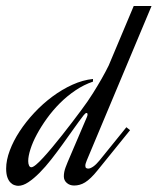

<svg xmlns="http://www.w3.org/2000/svg" viewBox="-120 -615 522 637"><path d="M168 -83Q166 -78.6 164.6 -73.7Q163.1 -68.8 163.1 -65.4Q163.1 -59.6 165.8 -57.6Q168.5 -55.7 172.9 -55.7Q179.7 -55.7 189.5 -62.5Q199.2 -69.3 210 -82.5L299.3 -192.9L311.5 -183.1L203.6 -49.8Q191.9 -35.2 181.6 -25.4Q171.4 -15.6 162.4 -10Q153.3 -4.4 144.3 -2Q135.3 0.5 126 0.5Q111.3 0.5 101.6 -8.1Q91.8 -16.6 91.8 -29.8Q91.8 -44.4 97.7 -60.1Q103.5 -75.7 113.8 -99.1Q118.7 -110.8 126.5 -128.9Q134.3 -147 142.3 -165.8Q150.4 -184.6 157.5 -201.4Q164.6 -218.3 168.5 -227.1Q170.4 -231.4 170.4 -235.4Q170.4 -240.2 167 -240.2Q163.6 -240.2 157.7 -232.9Q142.6 -213.4 125 -188.5Q107.4 -163.6 88.6 -137.5Q69.8 -111.3 50.3 -86.4Q30.8 -61.5 11.5 -42Q-7.8 -22.5 -25.9 -10.5Q-43.9 1.5 -59.6 1.5Q-65.4 1.5 -72.5 -1Q-79.6 -3.4 -85.7 -9.8Q-91.8 -16.1 -95.7 -27.3Q-99.6 -38.6 -99.6 -55.7Q-99.6 -83.5 -87.6 -115.5Q-75.7 -147.5 -54.9 -179.2Q-34.2 -210.9 -6.1 -241Q22 -271 54 -294.7Q85.9 -318.4 120.4 -334Q154.8 -349.6 188.5 -353V-344.2Q158.2 -334 130.4 -315.2Q102.5 -296.4 78.6 -272.5Q54.7 -248.5 35.4 -221.7Q16.1 -194.8 2.2 -168.9Q-11.7 -143.1 -19 -119.9Q-26.4 -96.7 -26.4 -80.6Q-26.4 -71.8 -23.7 -65.9Q-21 -60.1 -16.1 -60.1Q-10.7 -60.1 -0.2 -68.8Q10.3 -77.6 23.9 -92.5Q37.6 -107.4 53.7 -126.7Q69.8 -146 86.4 -167Q103 -188 119.4 -209.5Q135.7 -231 149.9 -250Q171.9 -279.3 188.5 -305.9Q205.1 -332.5 216.8 -353Q230.5 -377 240.7 -397.9L323.7 -595.2H382.8L168 -83Z"/></svg>

Font: Dynalight
Style: Regular
Weight: 400
Version: Version 1.000